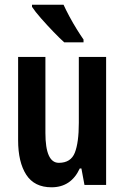

<svg xmlns="http://www.w3.org/2000/svg" viewBox="-20 -786 530 816"><path d="M431 -544V0H339L326 -70H319Q282 10 199 10Q126 10 91.5 -43.5Q57 -97 57 -190V-544H173V-221Q173 -94 230 -94Q281 -94 298 -137Q315 -180 315 -264V-544ZM250 -766Q260 -744 275 -716Q290 -688 306.5 -661.5Q323 -635 335 -618V-606H253Q235 -622 207.5 -650.5Q180 -679 154.5 -708Q129 -737 116 -757V-766Z"/></svg>

Font: Noto Sans Bengali ExtraCondensed SemiBold
Style: Regular
Weight: 600
Width: 2
Designer: Joana Ranito - Universal Thirst; Jelle Bosma - Monotype Design Team
Foundry: Universal Thirst ehf.
Version: Version 3.000; ttfautohint (v1.8.4.7-5d5b)